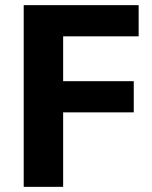

<svg xmlns="http://www.w3.org/2000/svg" viewBox="-20 -725 588 745"><path d="M72 0V-705H518V-584H225V-410H499V-289H225V0Z"/></svg>

Font: Nunito Sans 10pt SemiCondensed ExtraBold
Style: Regular
Weight: 800
Width: 4
Designer: Vernon Adams
Foundry: Vernon Adams
Version: Version 3.101;gftools[0.9.27]